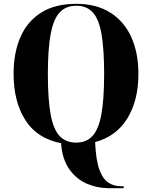

<svg xmlns="http://www.w3.org/2000/svg" viewBox="-20 -745 794 1003"><path d="M547 238Q488 238 433.5 214.5Q379 191 342 139Q305 87 299 3Q174 -21 112.5 -117.5Q51 -214 51 -359Q51 -470 87 -552Q123 -634 195.5 -679.5Q268 -725 379 -725Q483 -725 555.5 -679.5Q628 -634 665.5 -552Q703 -470 703 -358Q703 -220 645 -126Q587 -32 477 -3Q481 94 500 143.5Q519 193 548.5 210.5Q578 228 611 228H626V238ZM378 0Q431 0 463 -34.5Q495 -69 509.5 -147.5Q524 -226 524 -358Q524 -490 510 -568.5Q496 -647 464 -681Q432 -715 379 -715Q325 -715 292.5 -681Q260 -647 245 -568.5Q230 -490 230 -358Q230 -226 244.5 -147.5Q259 -69 291.5 -34.5Q324 0 378 0Z"/></svg>

Font: Noto Serif Display SemiCondensed ExtraBold
Style: Regular
Weight: 800
Width: 4
Designer: Monotype Design Team
Foundry: Monotype Imaging Inc.
Version: Version 2.009